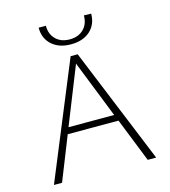

<svg xmlns="http://www.w3.org/2000/svg" viewBox="-123 -953 931 1052"><g transform="rotate(-15 342.0 -427.5)"><path d="M485 -249H197L98 0H52L323 -658H363L632 0H584ZM470 -285 341 -611 211 -285ZM492 -854 451 -855Q451 -806 421.5 -777Q392 -748 343 -748Q294 -748 264.5 -777Q235 -806 235 -854H194Q194 -793 234.5 -756.5Q275 -720 343 -720Q411 -720 451.5 -756.5Q492 -793 492 -854Z"/></g></svg>

Font: Ysabeau Light
Style: Regular
Weight: 300
Designer: Christian Thalmann (Catharsis Fonts)
Version: Version 0.003